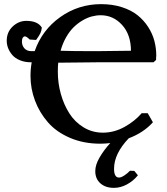

<svg xmlns="http://www.w3.org/2000/svg" viewBox="-20 -678 799 919"><path d="M152.8 -486.8 122.1 -488.8Q106.9 -503.9 99.1 -503.9Q93.3 -503.9 89.1 -497.6Q85 -491.2 85 -479Q85 -460 96.9 -446.5Q108.9 -433.1 130.9 -433.1H146Q181.2 -534.2 268.3 -596.2Q355.5 -658.2 463.9 -658.2Q518.1 -658.2 563 -643.8Q607.9 -629.4 637.9 -605.5Q668 -581.5 688.7 -549.6Q709.5 -517.6 718.8 -482.7Q728 -447.8 728 -411.1Q728 -409.2 727.5 -405.8Q727.1 -402.3 727.1 -400.9V-391.1L714.8 -379.9H448.2L258.8 -377.9Q256.8 -362.8 256.8 -334Q256.8 -279.8 271.2 -228.3Q285.6 -176.8 312 -135.3Q338.4 -93.8 380.1 -68.4Q421.9 -43 472.2 -43Q525.9 -43 575.2 -70.1Q624.5 -97.2 658.2 -136.2H687L711.9 -92.8Q667.5 -43 596.2 -16.1Q525.9 57.6 525.9 129.9Q525.9 171.9 549.8 171.9Q559.6 171.9 575 161.9Q590.3 151.9 602.1 139.2L623 140.1L640.1 161.1Q617.7 188.5 587.4 204.8Q557.1 221.2 524.9 221.2Q484.9 221.2 460.4 199.5Q436 177.7 436 141.1Q436 110.8 457 75Q478 39.1 507.8 6.8Q481.9 9.8 460 9.8Q379.9 9.8 314.7 -18.3Q249.5 -46.4 209.2 -92.8Q168.9 -139.2 147.5 -196.3Q126 -253.4 126 -314.9Q126 -348.6 131.8 -379.9H127.9Q99.1 -379.9 75.9 -389.4Q52.7 -398.9 39.3 -414.3Q25.9 -429.7 19 -447.3Q12.2 -464.8 12.2 -482.9Q12.2 -524.4 40.8 -551.3Q69.3 -578.1 106 -578.1Q160.6 -578.1 180.2 -545.9Q178.7 -530.8 173.1 -518.8Q167.5 -506.8 152.8 -486.8ZM461.9 -605Q440.4 -605 418.7 -599.1Q397 -593.3 374.3 -579.8Q351.6 -566.4 332 -547.1Q312.5 -527.8 296.1 -499Q279.8 -470.2 270 -435.1Q321.8 -433.1 439.9 -433.1L606.9 -435.1Q606.4 -512.7 564.2 -558.8Q522 -605 461.9 -605Z"/></svg>

Font: Linear Smooth
Style: Bold
Weight: 700
Designer: Philipp H. Poll, Flanker
Foundry: Philipp H. Poll, reworked by Flanker
Version: Version 1.061 | FøM Fix